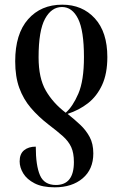

<svg xmlns="http://www.w3.org/2000/svg" viewBox="-20 -566 515 821"><path d="M246 -546Q332 -546 385.5 -487.5Q439 -429 439 -322Q439 -251 416.5 -202.5Q394 -154 356 -124.5Q318 -95 269 -79Q298 -56 323 -32.5Q348 -9 363.5 20Q379 49 379 90Q379 158 333.5 196.5Q288 235 214 235Q161 235 128 218Q95 201 79.5 175.5Q64 150 64 124Q64 92 83 76.5Q102 61 133 61Q133 142 151 183.5Q169 225 219 225Q296 225 296 127Q296 88 284.5 63Q273 38 249 16.5Q225 -5 188 -33Q144 -67 112 -104.5Q80 -142 62.5 -190Q45 -238 45 -304Q45 -421 100 -483.5Q155 -546 246 -546ZM245 -536Q200 -536 172.5 -485.5Q145 -435 145 -321Q145 -232 176 -178.5Q207 -125 261 -84Q291 -110 315 -165.5Q339 -221 339 -322Q339 -435 314 -485.5Q289 -536 245 -536Z"/></svg>

Font: Noto Serif Display ExtraCondensed Medium
Style: Regular
Weight: 500
Width: 2
Designer: Monotype Design Team
Foundry: Monotype Imaging Inc.
Version: Version 2.009